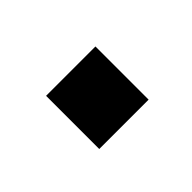

<svg xmlns="http://www.w3.org/2000/svg" viewBox="-32 -214 313 313"><g transform="rotate(45 124.5 -57.0)"><path d="M66.4 0V-113.8H189V0Z"/></g></svg>

Font: Roboto Slab LO Medium
Style: Regular
Weight: 500
Designer: Google
Version: Version 2.000